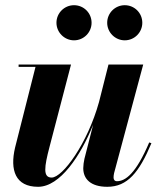

<svg xmlns="http://www.w3.org/2000/svg" viewBox="-20 -708 621 738"><path d="M392 -620.5C392 -583.5 422.5 -553 459.5 -553C497 -553 527 -583.5 527 -620.5C527 -658 497 -688 459.5 -688C422.5 -688 392 -658 392 -620.5ZM197 -620.5C197 -583.5 227.5 -553 264.5 -553C302 -553 332 -583.5 332 -620.5C332 -658 302 -688 264.5 -688C227.5 -688 197 -658 197 -620.5ZM253 -460H51.5V-451H116.5L38 -141C17.5 -54 39 10 126.5 10C210.5 10 290 -109 338 -228.5L304.5 -97.5C302 -86.5 300 -72 300 -61.5C300 -20.5 328 10 392.5 10C470 10 515 -45.5 562 -157.5L553.5 -160.5C502.5 -40.5 462 -11.5 429.5 -11.5C420.5 -11.5 416.5 -17.5 416.5 -25.5C416.5 -30 417 -36 418.5 -42.5L530.5 -460H397L360.5 -315.5C316.5 -157 221 -25.5 178.5 -25.5C144.5 -25.5 150 -66 170.5 -144Z"/></svg>

Font: Bodoni* 24pt
Style: Bold Italic
Weight: 700
Italic angle: -13°
Version: Version 2.3